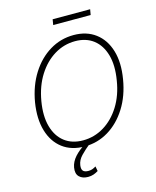

<svg xmlns="http://www.w3.org/2000/svg" viewBox="-153 -980 1058 1298"><g transform="rotate(-15 376.0 -331.0)"><path d="M697.8 -361.9Q679.3 -249.6 626.6 -166Q573.9 -82.4 497.5 -36.2Q421.2 9.9 331 9.9Q238.6 9.9 176.7 -36.9Q114.7 -83.8 89.7 -168.3Q64.6 -252.8 82.7 -365.4Q101.9 -477.6 154.7 -561.1Q207.4 -644.5 284.1 -690.9Q360.8 -737.2 451.3 -737.2Q541.9 -737.2 604 -690.5Q666.2 -643.8 691.6 -559.5Q717 -475.1 697.8 -361.9ZM654.8 -365.4Q671.9 -467 651.1 -540.8Q630.3 -614.7 578.7 -654.7Q527 -694.6 450.6 -694.6Q372.5 -694.6 305.2 -653.8Q237.9 -612.9 190.7 -538.4Q143.5 -463.8 126.1 -361.9Q109 -260.7 129.6 -186.8Q150.2 -112.9 202.1 -72.8Q253.9 -32.7 331 -32.7Q409.8 -32.7 477.5 -73.7Q545.1 -114.7 592 -189.5Q638.8 -264.2 654.8 -365.4ZM299.7 214.8Q260.3 214.8 238.3 193Q216.3 171.2 223.7 128.2Q230.5 89.8 260.3 56.3Q290.1 22.7 342 -9.9L367.9 0Q328.1 32.3 300.6 61.1Q273.1 89.8 268.1 124.6Q264.2 151.6 274.9 163.9Q285.5 176.1 312.5 176.1Q328.8 176.1 341.1 171.3Q353.3 166.5 365.1 159.1L371.4 192.8Q355.5 202.8 338.2 208.8Q321 214.8 299.7 214.8ZM605.5 -876.8 598.7 -838.1H336.6L343 -876.8Z"/></g></svg>

Font: Inter Extra Light  BETA
Style: Italic
Weight: 200
Italic angle: 9.39999°
Designer: Rasmus Andersson
Foundry: rsms
Version: Version 3.011;git-f93a4a705